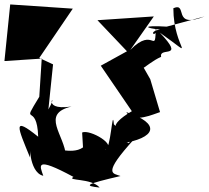

<svg xmlns="http://www.w3.org/2000/svg" viewBox="-34 -772 942 865"><path d="M340 -108C285 -68 185 -126 263 -69C258 -163 147 -259 288 -292C134 -270 239 -377 184 -279L205 -482L143 -511L294 -733L12 -752L-14 -497L154 -508L143 -336C56 -193 133 -320 138 -156C19 -252 46 -198 101 -63C103 -156 90 4 161 20C145 -26 121 -70 297 25C263 44 377 29 415 73C341 65 351 58 509 21C476 8 422 17 573 -148C496 -95 592 -145 504 -124C675 -149 691 -216 535 -267C567 -213 662 -260 687 -267L643 -415L586 -515C558 -395 616 -483 692 -516C681 -564 805 -500 686 -625C865 -499 747 -547 747 -735C815 -764 738 -639 888 -698L717 -652C603 -659 619 -645 687 -639C621 -628 681 -593 668 -655C665 -512 662 -659 553 -547L659 -698L405 -681L538 -541L420 -476L560 -271C441 -201 510 -185 479 -212C472 -295 466 -93 439 -97C498 -117 371 -191 336 -175Z"/></svg>

Font: Asimov Silicon
Style: Regular
Weight: 400
Designer: Google
Version: Version 2.000980; 2014